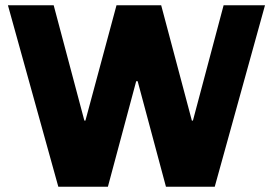

<svg xmlns="http://www.w3.org/2000/svg" viewBox="-20 -706 1032 726"><path d="M200.5 0 10 -686H183L299 -250H303L420.5 -686H589.5L705.5 -250H709.5L825.5 -686H982L792 0H607.5L500.5 -399H495L388 0Z"/></svg>

Font: Chivo Medium
Style: Regular
Weight: 500
Designer: Hector Gatti
Foundry: Omnibus-Type
Version: Version 2.002